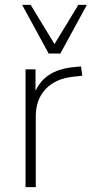

<svg xmlns="http://www.w3.org/2000/svg" viewBox="-20 -769 377 789"><path d="M85 0V-484H126V-371H116Q136 -430 179 -459.5Q222 -489 292 -494L313 -496L318 -458L284 -454Q210 -447 168.5 -404Q127 -361 127 -290V0ZM180 -549 71 -749H106L204 -588L302 -749H337L228 -549Z"/></svg>

Font: Nunito Sans 12pt ExtraLight ExtraLight
Style: Regular
Weight: 250
Version: Version 3.101;gftools[0.9.27]